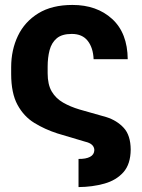

<svg xmlns="http://www.w3.org/2000/svg" viewBox="-20 -573 583 789"><path d="M302.7 195.8V80.1Q333 80.6 350.1 71.5Q367.2 62.5 367.7 43.5Q366.7 17.6 330.1 9.3L215.3 -24.9Q164.1 -41.5 121.1 -67.9Q78.1 -94.2 52 -142.1Q25.9 -189.9 25.9 -269.5V-296.9Q25.9 -367.7 53.7 -425.8Q81.5 -483.9 137.5 -518.3Q193.4 -552.7 277.8 -552.7Q377.9 -552.7 440.9 -495.1Q503.9 -437.5 504.9 -329.6H364.7Q362.8 -376.5 340.6 -405Q318.4 -433.6 274.9 -433.6Q234.4 -433.6 213.1 -415.5Q191.9 -397.5 183.8 -366.9Q175.8 -336.4 175.8 -299.3V-272Q175.8 -225.6 192.6 -197Q209.5 -168.5 239.3 -151.4Q269 -134.3 307.1 -123L417 -91.8Q460.4 -78.1 488.5 -47.6Q516.6 -17.1 517.1 41.5Q516.6 101.6 487.1 134.8Q457.5 168 408.7 181.6Q359.9 195.3 302.7 195.8Z"/></svg>

Font: Inter Tight
Style: Bold
Weight: 700
Designer: Rasmus Andersson
Foundry: rsms
Version: Version 3.004; ttfautohint (v1.8.4.7-5d5b)